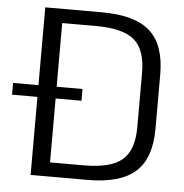

<svg xmlns="http://www.w3.org/2000/svg" viewBox="-70 -749 767 799"><g transform="rotate(5 313.5 -350.0)"><path d="M87 -700H325Q462 -700 525 -643.5Q588 -587 588 -463V-237Q588 -113 524.5 -56.5Q461 0 325 0H87ZM147 -59H305Q417 -59 464.5 -100Q512 -141 512 -236V-464Q512 -560 464.5 -600.5Q417 -641 305 -641H147L163 -686V-12ZM271 -375V-326H-19V-375Z"/></g></svg>

Font: Pathway Extreme 8pt Thin Light
Style: Regular
Weight: 300
Version: Version 1.001;gftools[0.9.26]